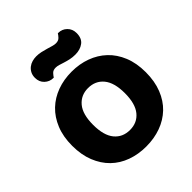

<svg xmlns="http://www.w3.org/2000/svg" viewBox="-232 -999 1167 1167"><g transform="rotate(-45 351.5 -415.5)"><path d="M668 -304Q668 -226 644 -165.5Q620 -105 577.5 -64.5Q535 -24 477 -3Q419 18 351 18Q283 18 225 -3Q167 -24 125 -65Q83 -106 59 -166Q35 -226 35 -304Q35 -382 59.5 -442Q84 -502 126.5 -542.5Q169 -583 226.5 -604Q284 -625 351 -625Q418 -625 475.5 -604Q533 -583 576 -542.5Q619 -502 643.5 -442Q668 -382 668 -304ZM488 -304Q488 -394 451 -439Q414 -484 351 -484Q290 -484 252.5 -439.5Q215 -395 215 -304Q215 -213 252 -168Q289 -123 352 -123Q414 -123 451 -168Q488 -213 488 -304ZM265 -843Q286 -843 306 -838.5Q326 -834 344.5 -828.5Q363 -823 378.5 -818.5Q394 -814 406 -814Q428 -814 440 -827Q452 -840 457 -849H461Q493 -849 516 -826.5Q539 -804 539 -769Q539 -724 511 -703Q483 -682 441 -682Q417 -682 396.5 -686.5Q376 -691 359 -696.5Q342 -702 327 -706.5Q312 -711 300 -711Q278 -711 266.5 -698.5Q255 -686 249 -676H245Q214 -676 190.5 -698Q167 -720 167 -756Q167 -778 175.5 -794.5Q184 -811 198 -822Q212 -833 229.5 -838Q247 -843 265 -843Z"/></g></svg>

Font: Baloo 2 ExtraBold
Style: Regular
Weight: 800
Designer: Sarang Kulkarni and Ek Type
Foundry: Ek Type
Version: Version 1.640;hotconv 1.0.111;makeotfexe 2.5.65597; ttfautoh